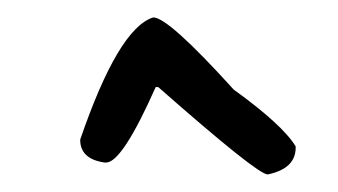

<svg xmlns="http://www.w3.org/2000/svg" viewBox="-20 -816 389 221"><path d="M320.3 -647.5Q321.3 -622.1 288.1 -615.2Q276.4 -615.2 162.1 -715.8H159.2Q121.1 -629.9 102.5 -628.9H100.6Q72.3 -632.8 72.3 -655.3Q116.2 -783.2 156.2 -795.9Q172.9 -796.9 249 -712.9Q305.7 -671.9 320.3 -647.5Z"/></svg>

Font: Sue Ellen Francisco
Style: Regular
Weight: 400
Designer: Kimberly Geswein
Foundry: Kimberly Geswein
Version: Version 1.002 2007